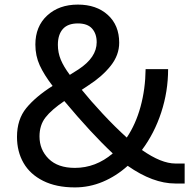

<svg xmlns="http://www.w3.org/2000/svg" viewBox="-20 -799 854 836"><path d="M784 -87V0H743Q646 0 536 -77Q486 -32 427.5 -7.5Q369 17 306 17Q225 17 168 -11.5Q111 -40 82.5 -89.5Q54 -139 54 -203Q54 -279 94.5 -328.5Q135 -378 209 -425Q172 -473 153 -514.5Q134 -556 134 -605Q134 -684 185.5 -731.5Q237 -779 319 -779Q400 -779 449.5 -734Q499 -689 499 -613Q499 -559 462 -512.5Q425 -466 366 -428L336 -408Q373 -362 426.5 -304.5Q480 -247 532 -200Q571 -258 592 -334.5Q613 -411 614 -498H712Q712 -401 682 -309.5Q652 -218 598 -146Q682 -87 744 -87ZM232 -604Q232 -570 244.5 -539.5Q257 -509 284 -473L322 -497Q401 -549 401 -615Q401 -652 381 -674.5Q361 -697 319 -697Q275 -697 253.5 -672.5Q232 -648 232 -604ZM306 -68Q397 -68 471 -131Q378 -218 260 -359Q204 -321 178 -287.5Q152 -254 152 -205Q152 -147 192 -107.5Q232 -68 306 -68Z"/></svg>

Font: Biryani
Style: Regular
Weight: 400
Designer: Dan Reynolds and Mathieu Reguer
Foundry: Dan Reynolds and Mathieu Reguer
Version: Version 1.004; ttfautohint (v1.1) -l 5 -r 5 -G 72 -x 0 -D la